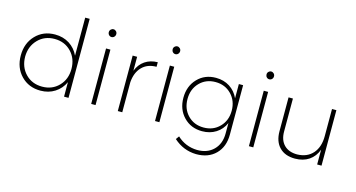

<svg xmlns="http://www.w3.org/2000/svg" viewBox="-94 -1145 3234 1742"><g transform="rotate(15 1523.5 -274.0)"><path d="M565.9 -742.2V0H523.9V-136.2Q494.1 -71.3 435.8 -34.2Q377.4 2.9 301.8 2.9Q190.9 2.9 119.4 -71Q47.9 -145 47.9 -259.8Q47.9 -375 119.1 -449.5Q190.4 -523.9 300.8 -523.9Q377.4 -523.9 435.8 -486.8Q494.1 -449.7 523.9 -384.8V-742.2ZM307.1 -36.1Q401.4 -36.1 462.6 -99.1Q523.9 -162.1 523.9 -259.8Q523.9 -357.4 462.6 -420.7Q401.4 -483.9 307.1 -483.9Q212.9 -483.9 151.4 -420.4Q89.8 -356.9 88.9 -259.8Q89.8 -162.1 150.9 -99.1Q211.9 -36.1 307.1 -36.1Z M835 -670.9Q835 -655.3 824.7 -644.5Q814.5 -633.8 799.8 -633.8Q785.2 -633.8 774.9 -644.5Q764.6 -655.3 764.6 -670.9Q764.6 -686 775.1 -696.5Q785.6 -707 799.8 -707Q814 -707 824.5 -696.5Q835 -686 835 -670.9ZM819.8 0H778.8V-521H819.8Z M1070.8 -521V-390.1Q1095.7 -453.1 1145.3 -486.8Q1194.8 -520.5 1264.6 -522V-479Q1179.2 -479 1128.4 -426.5Q1077.6 -374 1070.8 -282.2V0H1028.8V-521Z M1434.6 -670.9Q1434.6 -655.3 1424.3 -644.5Q1414.1 -633.8 1399.4 -633.8Q1384.8 -633.8 1374.5 -644.5Q1364.3 -655.3 1364.3 -670.9Q1364.3 -686 1374.8 -696.5Q1385.3 -707 1399.4 -707Q1413.6 -707 1424.1 -696.5Q1434.6 -686 1434.6 -670.9ZM1419.4 0H1378.4V-521H1419.4Z M2066.4 -521V-57.1Q2066.4 58.1 1997.8 126.5Q1929.2 194.8 1814.5 193.8Q1694.3 190.9 1603.5 108.9L1625.5 78.1Q1704.1 151.9 1813.5 154.8Q1910.2 155.8 1968.3 97.9Q2026.4 40 2026.4 -57.1V-154.8Q1999 -91.8 1943.1 -56.4Q1887.2 -21 1813.5 -21Q1708.5 -21 1640.4 -91.6Q1572.3 -162.1 1572.3 -271Q1572.3 -380.4 1640.1 -451.2Q1708 -522 1812.5 -522Q1886.7 -522 1942.4 -486.1Q1998 -450.2 2026.4 -387.2V-521ZM2026.4 -270Q2026.4 -362.8 1967.5 -423.3Q1908.7 -483.9 1818.4 -483.9Q1728.5 -483.9 1669.9 -423.6Q1611.3 -363.3 1611.3 -270Q1611.3 -177.2 1669.7 -117.2Q1728 -57.1 1818.4 -57.1Q1908.7 -57.1 1967.5 -117.4Q2026.4 -177.7 2026.4 -270Z M2316.4 -670.9Q2316.4 -655.3 2306.2 -644.5Q2295.9 -633.8 2281.2 -633.8Q2266.6 -633.8 2256.3 -644.5Q2246.1 -655.3 2246.1 -670.9Q2246.1 -686 2256.6 -696.5Q2267.1 -707 2281.2 -707Q2295.4 -707 2305.9 -696.5Q2316.4 -686 2316.4 -670.9ZM2301.3 0H2260.3V-521H2301.3Z M2942.4 -521V0H2901.4V-139.2Q2876.5 -71.8 2823 -35.6Q2769.5 0.5 2692.4 1Q2598.1 1 2545.7 -53Q2493.2 -106.9 2493.2 -203.1V-521H2534.2V-210.9Q2534.2 -130.9 2578.4 -85.9Q2622.6 -41 2701.2 -41Q2795.4 -43 2848.4 -103.3Q2901.4 -163.6 2901.4 -266.1V-521Z"/></g></svg>

Font: Montserrat Ultra Light
Style: Regular
Weight: 200
Designer: Julieta Ulanovsky
Foundry: Julieta Ulanovsky
Version: Version 3.001;PS 003.001;hotconv 1.0.70;makeotf.lib2.5.58329